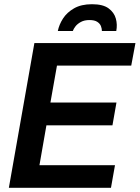

<svg xmlns="http://www.w3.org/2000/svg" viewBox="-20 -890 662 910"><path d="M22 0 143 -686H622L602 -579H250L219 -404H532L513 -296H200L167 -107H525L506 0ZM254 -743Q260 -773 278.5 -802Q297 -831 331 -850.5Q365 -870 416 -870Q468 -870 494.5 -850.5Q521 -831 529 -802Q537 -773 531 -743H463Q463 -754 458.5 -766Q454 -778 441 -786.5Q428 -795 404 -795Q380 -795 363.5 -786Q347 -777 338 -765.5Q329 -754 325 -743Z"/></svg>

Font: Archivo SemiCondensed SemiBold
Style: Italic
Weight: 600
Width: 4
Italic angle: -10°
Designer: Hector Gatti
Foundry: Omnibus-Type
Version: Version 2.001